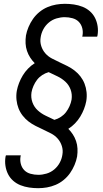

<svg xmlns="http://www.w3.org/2000/svg" viewBox="-20 -843 540 1006"><path d="M180 143Q156 143 132.5 139.5Q109 136 87.5 127.5Q66 119 49 104Q32 89 22 69Q12 49 8.5 25.5Q5 2 9 -22L11 -29H89L88 -25Q84 -4 89 15.5Q94 35 107 48.5Q120 62 140 67.5Q160 73 181 73Q202 73 224 66.5Q246 60 264 45Q282 30 293 9.5Q304 -11 307 -33Q311 -56 304 -78Q297 -100 282.5 -116.5Q268 -133 248 -143.5Q228 -154 207.5 -163.5Q187 -173 167 -183Q147 -193 129.5 -206.5Q112 -220 98.5 -237.5Q85 -255 77 -275.5Q69 -296 66.5 -319.5Q64 -343 68 -367Q72 -388 80 -408.5Q88 -429 99.5 -448Q111 -467 127 -483.5Q143 -500 162 -512Q149 -525 138.5 -541Q128 -557 121.5 -576Q115 -595 114 -615.5Q113 -636 116 -657Q120 -679 129.5 -701.5Q139 -724 153 -744Q167 -764 186.5 -780Q206 -796 228.5 -805.5Q251 -815 274 -819Q297 -823 320 -823Q344 -823 367.5 -819.5Q391 -816 412.5 -807.5Q434 -799 451 -784Q468 -769 478 -749Q488 -729 491.5 -705.5Q495 -682 491 -658L489 -651H411L412 -655Q416 -676 411 -695.5Q406 -715 393 -728.5Q380 -742 360 -747.5Q340 -753 319 -753Q298 -753 276 -746.5Q254 -740 236 -725Q218 -710 207 -689.5Q196 -669 193 -647Q189 -624 196 -602Q203 -580 217.5 -563.5Q232 -547 252 -536.5Q272 -526 292.5 -516.5Q313 -507 333 -497Q353 -487 370.5 -473.5Q388 -460 401.5 -442.5Q415 -425 423 -404.5Q431 -384 433.5 -360.5Q436 -337 432 -313Q428 -292 420 -271.5Q412 -251 400.5 -232Q389 -213 373 -196.5Q357 -180 338 -168Q351 -155 361.5 -139Q372 -123 378.5 -104Q385 -85 386 -64.5Q387 -44 384 -23Q380 -1 370.5 21.5Q361 44 347 64Q333 84 313.5 100Q294 116 271.5 125.5Q249 135 226 139Q203 143 180 143ZM265 -215Q283 -220 299 -230.5Q315 -241 326 -255.5Q337 -270 344.5 -287Q352 -304 355 -321Q359 -349 350 -373.5Q341 -398 322.5 -415Q304 -432 281 -443Q258 -454 235 -465Q217 -460 201 -449.5Q185 -439 174 -424.5Q163 -410 155.5 -393Q148 -376 145 -359Q141 -331 150 -306.5Q159 -282 177.5 -265Q196 -248 219 -237Q242 -226 265 -215Z"/></svg>

Font: Iosevka Curly
Style: Italic
Weight: 400
Italic angle: -9°
Monospace: yes
Designer: Belleve Invis
Foundry: Belleve Invis
Version: Version 22.1.2; ttfautohint (v1.8.4)